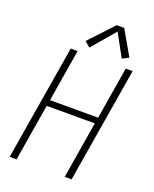

<svg xmlns="http://www.w3.org/2000/svg" viewBox="-173 -1056 921 1151"><g transform="rotate(20 288.0 -480.5)"><path d="M34 0H78L138 -363H445L385 0H429L551 -735H507L452 -402H145L200 -735H156ZM259 -779 385 -927 464 -783 505 -804 415 -961H367L224 -808Z"/></g></svg>

Font: Iosevka Sparkle Extralight
Style: Italic
Weight: 200
Italic angle: -9°
Designer: Belleve Invis
Foundry: Belleve Invis
Version: Version 4.5.0; ttfautohint (v1.8.3)